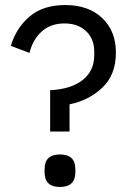

<svg xmlns="http://www.w3.org/2000/svg" viewBox="-20 -730 517 762"><path d="M256 -208H179V-372Q261 -376 307.5 -412Q354 -448 354 -511V-525Q354 -576 321.5 -606.5Q289 -637 236 -637Q181 -637 145.5 -605Q110 -573 97 -520L23 -548Q44 -619 97.5 -664.5Q151 -710 239 -710Q331 -710 385.5 -658.5Q440 -607 440 -521Q440 -433 386 -382Q332 -331 256 -316ZM157 -46V-59Q157 -117 218 -117Q279 -117 279 -59V-46Q279 12 218 12Q157 12 157 -46Z"/></svg>

Font: Aneliza
Style: Regular
Weight: 400
Designer: Mike Abbink, Paul van der Laan, Pieter van Rosmalen
Foundry: Bold Monday
Version: Version 3.0